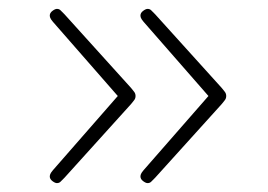

<svg xmlns="http://www.w3.org/2000/svg" viewBox="-20 -474 604 432"><path d="M312 -454Q317 -454 320 -451Q323 -448 329 -442L479 -276Q481 -273 485 -268.5Q489 -264 489 -258Q489 -252 485 -247.5Q481 -243 479 -240L329 -74Q323 -68 320 -65Q317 -62 312 -62Q308 -62 302 -66.5Q296 -71 296 -77Q296 -79 297 -82Q298 -85 303 -91L449 -258L303 -425Q298 -431 297 -434Q296 -437 296 -439Q296 -445 302 -449.5Q308 -454 312 -454ZM108 -454Q113 -454 116 -451Q119 -448 125 -442L275 -276Q277 -273 281 -268.5Q285 -264 285 -258Q285 -252 281 -247.5Q277 -243 275 -240L125 -74Q119 -68 116 -65Q113 -62 108 -62Q104 -62 98 -66.5Q92 -71 92 -77Q92 -79 93 -82Q94 -85 99 -91L245 -258L99 -425Q94 -431 93 -434Q92 -437 92 -439Q92 -445 98 -449.5Q104 -454 108 -454Z"/></svg>

Font: Asap Expanded Thin
Style: Regular
Weight: 100
Width: 7
Designer: Pablo Cosgaya
Foundry: Omnibus-Type
Version: Version 3.001; ttfautohint (v1.8.4.7-5d5b)